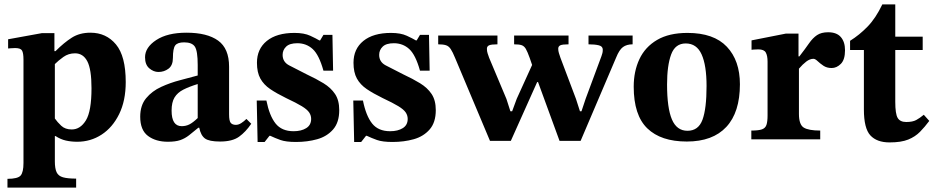

<svg xmlns="http://www.w3.org/2000/svg" viewBox="-20 -635 4255 875"><path d="M327 220H14V180Q61 180 74 165Q87 150 87 108V-363Q87 -393 80.5 -404.5Q74 -416 49 -416Q39 -416 28 -415Q17 -414 17 -414V-456L171 -484H228V-402H233Q272 -441 307.5 -463.5Q343 -486 392 -486Q464 -486 508.5 -432.5Q553 -379 553 -261Q553 -176 523 -115Q493 -54 443 -21.5Q393 11 332 11Q304 11 280 5.5Q256 0 233 -15H230V101Q230 133 238 150Q246 167 267 173Q288 179 327 179ZM307 -45Q346 -45 371.5 -86.5Q397 -128 397 -233Q397 -319 378 -355.5Q359 -392 322 -392Q292 -392 269 -375.5Q246 -359 230 -343V-95Q241 -79 259 -62Q277 -45 307 -45Z M745 11Q690 11 654.5 -15.5Q619 -42 619 -103Q619 -155 646 -187.5Q673 -220 714.5 -239Q756 -258 800.5 -269.5Q845 -281 881 -291V-339Q881 -403 868 -422.5Q855 -442 819 -442Q789 -442 778.5 -428Q768 -414 768 -371Q768 -337 748 -322Q728 -307 702 -307Q680 -307 660.5 -323.5Q641 -340 641 -374Q641 -419 692 -452.5Q743 -486 830 -486Q924 -486 974 -450Q1024 -414 1024 -331V-114Q1024 -84 1031.5 -75Q1039 -66 1055 -66Q1067 -66 1079.5 -74Q1092 -82 1103 -93L1125 -71Q1100 -34 1069.5 -12Q1039 10 983 10Q933 10 914 -4Q895 -18 888 -53H884Q860 -33 841.5 -18.5Q823 -4 801.5 3.5Q780 11 745 11ZM881 -97V-252Q842 -240 815.5 -226.5Q789 -213 775.5 -191Q762 -169 762 -131Q762 -60 808 -60Q827 -60 843 -68Q859 -76 881 -97Z M1154 12 1150 -177H1194Q1208 -107 1236 -72Q1264 -37 1318 -37Q1353 -37 1375.5 -51Q1398 -65 1398 -93Q1398 -109 1389 -122.5Q1380 -136 1355.5 -151Q1331 -166 1284 -188Q1241 -209 1211.5 -229Q1182 -249 1166.5 -277Q1151 -305 1151 -349Q1151 -412 1196 -448.5Q1241 -485 1322 -485Q1366 -485 1394 -472Q1422 -459 1435 -451H1439L1454 -476H1495L1498 -313H1454Q1434 -385 1405 -411.5Q1376 -438 1335 -438Q1300 -438 1284 -422.5Q1268 -407 1268 -385Q1268 -353 1297 -337.5Q1326 -322 1378 -296Q1421 -276 1454.5 -255.5Q1488 -235 1507 -206.5Q1526 -178 1526 -133Q1526 -77 1498 -45Q1470 -13 1425.5 -0.5Q1381 12 1329 12Q1283 12 1258 3Q1233 -6 1212 -16H1208L1186 12Z M1594 12 1590 -177H1634Q1648 -107 1676 -72Q1704 -37 1758 -37Q1793 -37 1815.5 -51Q1838 -65 1838 -93Q1838 -109 1829 -122.5Q1820 -136 1795.5 -151Q1771 -166 1724 -188Q1681 -209 1651.5 -229Q1622 -249 1606.5 -277Q1591 -305 1591 -349Q1591 -412 1636 -448.5Q1681 -485 1762 -485Q1806 -485 1834 -472Q1862 -459 1875 -451H1879L1894 -476H1935L1938 -313H1894Q1874 -385 1845 -411.5Q1816 -438 1775 -438Q1740 -438 1724 -422.5Q1708 -407 1708 -385Q1708 -353 1737 -337.5Q1766 -322 1818 -296Q1861 -276 1894.5 -255.5Q1928 -235 1947 -206.5Q1966 -178 1966 -133Q1966 -77 1938 -45Q1910 -13 1865.5 -0.5Q1821 12 1769 12Q1723 12 1698 3Q1673 -6 1652 -16H1648L1626 12Z M2626 7H2530L2432 -261H2428L2308 7H2213L2054 -371Q2043 -398 2034 -411.5Q2025 -425 2012 -429Q1999 -433 1977 -433V-473H2247V-433Q2219 -433 2209 -428.5Q2199 -424 2199 -413Q2199 -401 2202 -392.5Q2205 -384 2209 -372L2288 -184L2306 -128H2314L2335 -185L2405 -339L2394 -371Q2384 -399 2376.5 -412Q2369 -425 2357.5 -429Q2346 -433 2323 -433V-473H2571V-433Q2543 -433 2533.5 -428.5Q2524 -424 2524 -413Q2524 -403 2527 -393.5Q2530 -384 2534 -372L2605 -184L2623 -128H2630L2649 -185L2721 -379Q2724 -387 2725.5 -393.5Q2727 -400 2727 -409Q2727 -424 2709 -428.5Q2691 -433 2662 -433V-473H2863V-433Q2836 -433 2819 -420.5Q2802 -408 2788 -373Z M3110 10Q2992 10 2930 -50Q2868 -110 2868 -240Q2868 -310 2894 -365.5Q2920 -421 2974.5 -453Q3029 -485 3113 -485Q3233 -485 3292.5 -422Q3352 -359 3352 -251Q3352 -123 3290 -56.5Q3228 10 3110 10ZM3113 -39Q3163 -39 3181.5 -89.5Q3200 -140 3200 -243Q3200 -337 3177.5 -387Q3155 -437 3105 -437Q3057 -437 3038.5 -386.5Q3020 -336 3020 -250Q3020 -143 3042 -91Q3064 -39 3113 -39Z M3718 0H3404V-40Q3437 -40 3452.5 -45.5Q3468 -51 3473 -66Q3478 -81 3478 -109V-354Q3478 -381 3470 -395.5Q3462 -410 3436 -410Q3421 -410 3413 -409Q3405 -408 3405 -408V-451L3562 -482H3619V-378H3623Q3650 -413 3667 -437.5Q3684 -462 3703.5 -475Q3723 -488 3754 -488Q3793 -488 3812 -466Q3831 -444 3831 -406Q3831 -363 3812 -344Q3793 -325 3770 -325Q3748 -325 3732.5 -335.5Q3717 -346 3706 -356.5Q3695 -367 3687 -367Q3671 -367 3654.5 -354.5Q3638 -342 3621 -322V-116Q3621 -67 3643 -53.5Q3665 -40 3718 -40Z M4190 -112 4215 -84Q4195 -57 4173 -34.5Q4151 -12 4119 1Q4087 14 4034 14Q3976 14 3946.5 -18Q3917 -50 3917 -136V-407H3854V-449Q3896 -475 3933.5 -513.5Q3971 -552 4001 -615H4060V-468H4185V-407H4060V-171Q4060 -116 4071 -97.5Q4082 -79 4110 -79Q4139 -79 4155.5 -88Q4172 -97 4190 -112Z"/></svg>

Font: STIX Two Text
Style: Bold
Weight: 700
Designer: Ross Mills, John Hudson & Paul Hanslow, Tiro Typeworks Ltd; with prior portions MicroPress Inc., and Coen Hoffman.
Foundry: Tiro Typeworks Ltd
Version: Version 2.13 b171